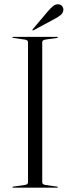

<svg xmlns="http://www.w3.org/2000/svg" viewBox="-20 -871 326 891"><path d="M176 -25Q176 -14.5 192 -12.5L244.5 -5Q248.5 -4.5 248.5 -2.5Q248.5 0 245 0H41Q37.5 0 37.5 -2.5Q37.5 -4.5 41.5 -5L94 -12.5Q110 -14.5 110 -25V-675Q110 -685.5 94 -687.5L41.5 -695Q37.5 -695.5 37.5 -697.5Q37.5 -700 41 -700H245Q248.5 -700 248.5 -697.5Q248.5 -695.5 244.5 -695L192 -687.5Q176 -685.5 176 -675ZM203 -819.5Q216.5 -835 228 -843.8Q239.5 -852.5 251.5 -851Q263 -850 269 -841.5Q275 -833 274 -824.5Q272.5 -810 261 -800.8Q249.5 -791.5 234 -783.5L136.5 -731Q132.5 -728.5 131 -730.5Q129.5 -733 132.5 -736Z"/></svg>

Font: Fraunces 144pt Light
Style: Regular
Weight: 300
Version: Version 1.000;[b76b70a41]